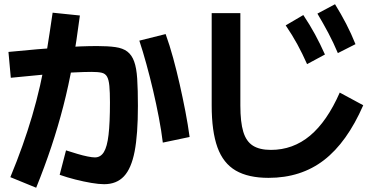

<svg xmlns="http://www.w3.org/2000/svg" viewBox="-20 -880 1800 908"><path d="M262.2 -53.3 292.2 -168.9Q320 -160 346.1 -152.2Q372.2 -144.4 394.4 -140Q416.7 -135.6 428.9 -135.6Q455.6 -135.6 471.1 -160.6Q486.7 -185.6 493.3 -242.2Q500 -298.9 500 -395.6Q500 -444.4 497.2 -473.9Q494.4 -503.3 486.1 -517.8Q477.8 -532.2 460.6 -536.1Q443.3 -540 412.2 -540Q380 -540 323.3 -537.2Q266.7 -534.4 192.8 -527.8Q118.9 -521.1 31.1 -512.2L20 -634.4Q167.8 -648.9 267.2 -655.6Q366.7 -662.2 440 -662.2Q491.1 -662.2 526.1 -657.2Q561.1 -652.2 582.2 -636.1Q603.3 -620 614.4 -589.4Q625.6 -558.9 628.9 -507.2Q632.2 -455.6 632.2 -378.9Q632.2 -244.4 616.7 -163.9Q601.1 -83.3 566.1 -46.1Q531.1 -8.9 472.2 -8.9Q447.8 -8.9 411.7 -15Q375.6 -21.1 336.1 -31.1Q296.7 -41.1 262.2 -53.3ZM28.9 -42.2Q61.1 -120 86.1 -190.6Q111.1 -261.1 131.7 -330.6Q152.2 -400 169.4 -475Q186.7 -550 200.6 -635Q214.4 -720 228.9 -820L357.8 -806.7Q342.2 -685.6 323.3 -580Q304.4 -474.4 279.4 -377.8Q254.4 -281.1 222.8 -186.1Q191.1 -91.1 151.1 7.8ZM750 -205.6Q743.3 -261.1 731.1 -325Q718.9 -388.9 703.9 -452.8Q688.9 -516.7 672.2 -577.2Q655.6 -637.8 638.9 -687.8L763.3 -718.9Q782.2 -666.7 798.9 -605.6Q815.6 -544.4 830 -480.6Q844.4 -416.7 856.7 -353.3Q868.9 -290 876.7 -232.2Z M981.1 -381.1V-817.8H1116.7V-381.1Q1116.7 -302.2 1130.6 -256.7Q1144.4 -211.1 1176.1 -191.1Q1207.8 -171.1 1261.1 -171.1Q1365.6 -171.1 1446.1 -238.3Q1526.7 -305.6 1586.7 -442.2L1697.8 -382.2Q1621.1 -206.7 1512.2 -122.8Q1403.3 -38.9 1250 -38.9Q1154.4 -38.9 1095 -73.3Q1035.6 -107.8 1008.3 -183.3Q981.1 -258.9 981.1 -381.1ZM1432.2 -576.7Q1410 -626.7 1386.1 -670.6Q1362.2 -714.4 1331.1 -760L1414.4 -808.9Q1445.6 -762.2 1470 -717.2Q1494.4 -672.2 1516.7 -622.2ZM1577.8 -628.9Q1556.7 -678.9 1532.8 -723.9Q1508.9 -768.9 1481.1 -815.6L1564.4 -860Q1593.3 -813.3 1617.2 -767.2Q1641.1 -721.1 1661.1 -671.1Z"/></svg>

Font: Paperlogy 7 Bold
Style: Regular
Weight: 700
Designer: redesigned by Lee Juim, glyphs from Gmarket Sans & Montserrat
Foundry: PT&
Version: Version 1.001